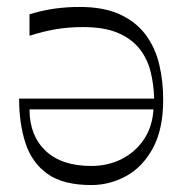

<svg xmlns="http://www.w3.org/2000/svg" viewBox="-20 -518 541 553"><path d="M209 -498Q279 -498 325.5 -476.5Q372 -455 399.5 -418Q427 -381 438.5 -333Q450 -285 450 -231Q450 -146 420.5 -91.5Q391 -37 343.5 -11Q296 15 243 15Q162 15 117 -17Q72 -49 53.5 -105.5Q35 -162 35 -234H424Q423 -275 413.5 -312.5Q404 -350 381 -378.5Q358 -407 319 -423.5Q280 -440 219 -440Q178 -440 142 -434Q106 -428 65 -415V-477Q106 -489 140 -493.5Q174 -498 209 -498ZM65 -203Q65 -128 111 -84Q157 -40 243 -40Q291 -40 330.5 -60Q370 -80 394.5 -116.5Q419 -153 422 -203Z"/></svg>

Font: Ojuju
Style: Regular
Weight: 400
Designer: Chisaokwu Joboson, Mirko Velimirovic
Foundry: Udi Foundry
Version: Version 1.000